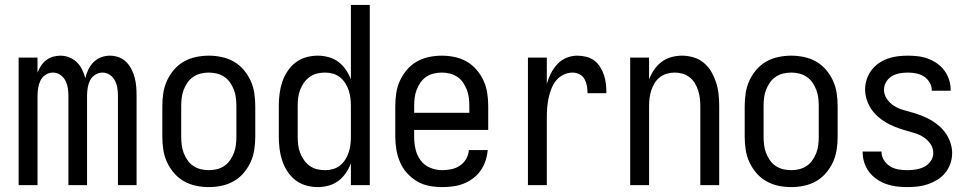

<svg xmlns="http://www.w3.org/2000/svg" viewBox="-20 -755 3959 783"><path d="M56 0V-520H133V-459Q139 -474 147.5 -487Q156 -500 168 -509.5Q180 -519 195.5 -523.5Q211 -528 226 -528Q245 -528 262.5 -521Q280 -514 293.5 -501Q307 -488 315 -471Q323 -454 328 -436Q332 -454 340 -471Q348 -488 361 -501Q374 -514 391.5 -521Q409 -528 428 -528Q447 -528 464.5 -521.5Q482 -515 495 -502Q508 -489 516.5 -472Q525 -455 529.5 -437.5Q534 -420 535.5 -401.5Q537 -383 537 -364V0H461V-364Q461 -380 458.5 -396Q456 -412 448.5 -426.5Q441 -441 427.5 -450Q414 -459 398 -459Q382 -459 368 -450Q354 -441 347 -426.5Q340 -412 337.5 -396Q335 -380 335 -364V0H259V-364Q259 -380 256.5 -396Q254 -412 246.5 -426.5Q239 -441 225.5 -450Q212 -459 196 -459Q180 -459 166 -450Q152 -441 145 -426.5Q138 -412 135.5 -396Q133 -380 133 -364V0Z M832 8Q805 8 779 2.5Q753 -3 730 -16Q707 -29 689.5 -49.5Q672 -70 661 -94Q650 -118 646 -144.5Q642 -171 642 -197V-323Q642 -349 646 -375.5Q650 -402 661 -426Q672 -450 689.5 -470.5Q707 -491 730 -504Q753 -517 779 -522.5Q805 -528 832 -528Q858 -528 884 -522.5Q910 -517 933 -504Q956 -491 973.5 -470.5Q991 -450 1002 -426Q1013 -402 1017 -375.5Q1021 -349 1021 -323V-197Q1021 -171 1017 -144.5Q1013 -118 1002 -94Q991 -70 973.5 -49.5Q956 -29 933 -16Q910 -3 884 2.5Q858 8 832 8ZM832 -61Q848 -61 864.5 -65Q881 -69 895 -78.5Q909 -88 918.5 -102Q928 -116 934 -131.5Q940 -147 942 -164Q944 -181 944 -197V-323Q944 -339 942 -356Q940 -373 934 -388.5Q928 -404 918.5 -418Q909 -432 895 -441.5Q881 -451 864.5 -455Q848 -459 832 -459Q815 -459 798.5 -455Q782 -451 768 -441.5Q754 -432 744.5 -418Q735 -404 729 -388.5Q723 -373 721 -356Q719 -339 719 -323V-197Q719 -181 721 -164Q723 -147 729 -131.5Q735 -116 744.5 -102Q754 -88 768 -78.5Q782 -69 798.5 -65Q815 -61 832 -61Z M1276 8Q1251 8 1227 1Q1203 -6 1184 -21Q1165 -36 1151.5 -57Q1138 -78 1130.5 -101Q1123 -124 1120 -148.5Q1117 -173 1117 -197V-323Q1117 -347 1120 -371.5Q1123 -396 1130.5 -419Q1138 -442 1151.5 -463Q1165 -484 1184 -499Q1203 -514 1227 -521Q1251 -528 1276 -528Q1298 -528 1320 -522Q1342 -516 1360 -502.5Q1378 -489 1390.5 -470.5Q1403 -452 1411 -431V-735H1488V0H1411V-89Q1403 -68 1390.5 -49.5Q1378 -31 1360 -17.5Q1342 -4 1320 2Q1298 8 1276 8ZM1306 -61Q1322 -61 1338 -65.5Q1354 -70 1366.5 -80Q1379 -90 1388 -104Q1397 -118 1402 -133.5Q1407 -149 1409 -165Q1411 -181 1411 -197V-323Q1411 -339 1409 -355Q1407 -371 1402 -386.5Q1397 -402 1388 -416Q1379 -430 1366.5 -440Q1354 -450 1338 -454.5Q1322 -459 1306 -459Q1289 -459 1272.5 -455Q1256 -451 1242.5 -441Q1229 -431 1219.5 -417.5Q1210 -404 1204 -388.5Q1198 -373 1196 -356Q1194 -339 1194 -323V-197Q1194 -181 1196 -164Q1198 -147 1204 -131.5Q1210 -116 1219.5 -102.5Q1229 -89 1242.5 -79Q1256 -69 1272.5 -65Q1289 -61 1306 -61Z M1783 8Q1756 8 1730 3Q1704 -2 1681 -15.5Q1658 -29 1640 -49Q1622 -69 1611.5 -93.5Q1601 -118 1596.5 -144.5Q1592 -171 1592 -197V-323Q1592 -349 1596 -375.5Q1600 -402 1611 -426Q1622 -450 1639.5 -470.5Q1657 -491 1680 -504Q1703 -517 1729 -522.5Q1755 -528 1782 -528Q1808 -528 1834 -522.5Q1860 -517 1883 -504Q1906 -491 1923.5 -470.5Q1941 -450 1952 -426Q1963 -402 1967 -375.5Q1971 -349 1971 -323V-225H1669V-197Q1669 -172 1674.5 -147Q1680 -122 1695 -101.5Q1710 -81 1734 -71Q1758 -61 1783 -61Q1802 -61 1821 -65Q1840 -69 1855.5 -79.5Q1871 -90 1881 -107Q1891 -124 1892 -143H1969Q1967 -121 1960 -99.5Q1953 -78 1940.5 -60Q1928 -42 1909.5 -28Q1891 -14 1870.5 -6Q1850 2 1827.5 5Q1805 8 1783 8ZM1669 -295H1894V-323Q1894 -339 1892 -356Q1890 -373 1884 -388.5Q1878 -404 1868.5 -418Q1859 -432 1845 -441.5Q1831 -451 1814.5 -455Q1798 -459 1782 -459Q1765 -459 1748.5 -455Q1732 -451 1718 -441.5Q1704 -432 1694.5 -418Q1685 -404 1679 -388.5Q1673 -373 1671 -356Q1669 -339 1669 -323Z M2133 0V-520H2210V-413Q2216 -435 2226.5 -455.5Q2237 -476 2252.5 -493Q2268 -510 2289.5 -519Q2311 -528 2334 -528Q2352 -528 2370.5 -523.5Q2389 -519 2403.5 -508Q2418 -497 2428 -481Q2438 -465 2443.5 -447.5Q2449 -430 2451 -412Q2453 -394 2453 -375H2376Q2376 -390 2373.5 -404.5Q2371 -419 2364 -432Q2357 -445 2343.5 -452Q2330 -459 2315 -459Q2296 -459 2277.5 -450Q2259 -441 2247 -425.5Q2235 -410 2228 -391.5Q2221 -373 2217 -354Q2213 -335 2211.5 -315Q2210 -295 2210 -276V0Z M2550 0V-520H2627V-431Q2635 -452 2647.5 -470.5Q2660 -489 2678 -502.5Q2696 -516 2717.5 -522Q2739 -528 2761 -528Q2785 -528 2808.5 -521Q2832 -514 2850.5 -498.5Q2869 -483 2881 -462Q2893 -441 2900.5 -418Q2908 -395 2910.5 -371Q2913 -347 2913 -323V0H2836V-323Q2836 -339 2834 -355Q2832 -371 2827 -386.5Q2822 -402 2813.5 -416Q2805 -430 2792 -440Q2779 -450 2763.5 -454.5Q2748 -459 2732 -459Q2715 -459 2699.5 -454.5Q2684 -450 2671 -440Q2658 -430 2649.5 -416Q2641 -402 2636 -386.5Q2631 -371 2629 -355Q2627 -339 2627 -323V0Z M3207 8Q3180 8 3154 2.5Q3128 -3 3105 -16Q3082 -29 3064.5 -49.5Q3047 -70 3036 -94Q3025 -118 3021 -144.5Q3017 -171 3017 -197V-323Q3017 -349 3021 -375.5Q3025 -402 3036 -426Q3047 -450 3064.5 -470.5Q3082 -491 3105 -504Q3128 -517 3154 -522.5Q3180 -528 3207 -528Q3233 -528 3259 -522.5Q3285 -517 3308 -504Q3331 -491 3348.5 -470.5Q3366 -450 3377 -426Q3388 -402 3392 -375.5Q3396 -349 3396 -323V-197Q3396 -171 3392 -144.5Q3388 -118 3377 -94Q3366 -70 3348.5 -49.5Q3331 -29 3308 -16Q3285 -3 3259 2.5Q3233 8 3207 8ZM3207 -61Q3223 -61 3239.5 -65Q3256 -69 3270 -78.5Q3284 -88 3293.5 -102Q3303 -116 3309 -131.5Q3315 -147 3317 -164Q3319 -181 3319 -197V-323Q3319 -339 3317 -356Q3315 -373 3309 -388.5Q3303 -404 3293.5 -418Q3284 -432 3270 -441.5Q3256 -451 3239.5 -455Q3223 -459 3207 -459Q3190 -459 3173.5 -455Q3157 -451 3143 -441.5Q3129 -432 3119.5 -418Q3110 -404 3104 -388.5Q3098 -373 3096 -356Q3094 -339 3094 -323V-197Q3094 -181 3096 -164Q3098 -147 3104 -131.5Q3110 -116 3119.5 -102Q3129 -88 3143 -78.5Q3157 -69 3173.5 -65Q3190 -61 3207 -61Z M3680 8Q3659 8 3637.5 5.5Q3616 3 3595.5 -4Q3575 -11 3556.5 -23.5Q3538 -36 3525 -53Q3512 -70 3505 -91Q3498 -112 3498 -134V-137H3575V-135Q3575 -117 3585 -101.5Q3595 -86 3610.5 -76.5Q3626 -67 3644 -64Q3662 -61 3680 -61Q3698 -61 3716 -64Q3734 -67 3749.5 -75Q3765 -83 3775.5 -98Q3786 -113 3786 -131Q3786 -152 3773.5 -169.5Q3761 -187 3743.5 -197.5Q3726 -208 3706 -213.5Q3686 -219 3666.5 -225Q3647 -231 3628 -238.5Q3609 -246 3591.5 -256.5Q3574 -267 3558.5 -281Q3543 -295 3532 -312Q3521 -329 3514.5 -349Q3508 -369 3508 -390Q3508 -411 3514.5 -431Q3521 -451 3533.5 -468Q3546 -485 3563.5 -497Q3581 -509 3600.5 -516Q3620 -523 3641 -525.5Q3662 -528 3683 -528Q3704 -528 3724.5 -525.5Q3745 -523 3765 -515.5Q3785 -508 3802 -496Q3819 -484 3831.5 -467Q3844 -450 3850.5 -429.5Q3857 -409 3857 -388V-385H3780V-386Q3780 -404 3771 -419Q3762 -434 3748 -443Q3734 -452 3717 -455.5Q3700 -459 3683 -459Q3666 -459 3649 -456Q3632 -453 3617.5 -444.5Q3603 -436 3594 -421Q3585 -406 3585 -389Q3585 -369 3597 -351.5Q3609 -334 3626.5 -323Q3644 -312 3664 -306.5Q3684 -301 3704 -295Q3724 -289 3743 -281.5Q3762 -274 3779.5 -263.5Q3797 -253 3812.5 -239Q3828 -225 3839 -208Q3850 -191 3856.5 -171Q3863 -151 3863 -131Q3863 -109 3856 -88.5Q3849 -68 3835.5 -51Q3822 -34 3803.5 -22.5Q3785 -11 3765 -4Q3745 3 3723.5 5.5Q3702 8 3680 8Z"/></svg>

Font: Iosevka QP
Style: Regular
Weight: 400
Designer: Belleve Invis
Foundry: Belleve Invis
Version: Version 20.0.0; ttfautohint (v1.8.4)